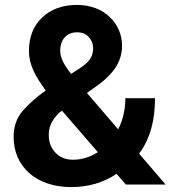

<svg xmlns="http://www.w3.org/2000/svg" viewBox="-20 -741 697 771"><path d="M645 0 538.6 -124C584 -184.6 602.5 -260.7 602.5 -346.7H483.4C483.4 -299.8 472.7 -257.3 454.6 -221.7L329.1 -367.7L375 -400.4C430.2 -440.9 470.2 -490.7 470.2 -557.1C470.2 -645 399.9 -721.2 289.6 -721.2C231 -721.2 184.1 -704.1 148.9 -670.4C113.8 -636.7 96.2 -591.8 96.2 -535.6C96.2 -481.4 122.1 -434.1 163.6 -377.9C126 -350.6 94.7 -323.2 70.8 -295.4C46.9 -267.6 34.7 -232.9 34.7 -190.9C34.7 -73.7 123.5 10.3 266.1 10.3C334 10.3 395 -7.3 448.2 -43L485.4 0ZM221.7 -537.6C221.7 -578.1 244.6 -611.3 289.1 -611.3C309.6 -611.3 325.7 -605 336.9 -591.8C348.1 -578.6 354 -564 354 -548.8C354 -518.1 343.8 -495.6 303.2 -468.8L265.6 -444.3C238.8 -478 221.7 -508.3 221.7 -537.6ZM175.8 -198.7C175.8 -225.6 183.6 -255.9 219.2 -289.6L229 -296.4L373 -129.9C341.3 -109.9 308.1 -99.6 273.4 -99.6C244.1 -99.6 220.7 -108.9 202.6 -127.9C184.6 -147 175.8 -170.4 175.8 -198.7Z"/></svg>

Font: Vazirmatn
Style: Bold
Weight: 700
Designer: Saber Rastikerdar
Foundry: Saber Rastikerdar
Version: Version 33.003